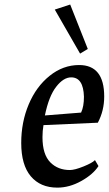

<svg xmlns="http://www.w3.org/2000/svg" viewBox="-20 -815 482 852"><path d="M339.8 -315.4Q352.5 -341.8 352.5 -385.7Q350.1 -471.7 295.9 -471.7Q261.7 -471.7 229.5 -430.2Q196.8 -388.7 179.2 -302.7ZM414.1 -270.5 172.9 -259.8Q168.5 -234.4 168.5 -206.1Q168.5 -129.4 203.6 -94.2Q237.3 -60.5 290 -60.5Q311.5 -60.5 350.8 -76.4Q390.1 -92.3 401.4 -104.5L417 -78.1Q393.1 -41 340.6 -11.7Q288.1 17.6 234.4 17.6Q159.2 17.6 116.7 -32.7Q74.2 -83 74.2 -180.7Q74.2 -272.9 107.4 -351.8Q140.6 -430.7 200.2 -478.5Q259.8 -526.4 331.1 -526.4Q442.4 -526.4 442.4 -386.7Q442.4 -323.7 414.1 -270.5ZM223.1 -772.5 291.5 -794.9 369.6 -597.7 335.4 -577.1Z"/></svg>

Font: Neuton
Style: Italic
Weight: 400
Italic angle: -9°
Designer: Brian M Zick
Version: Version 1.32